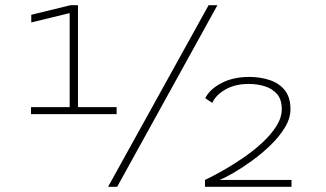

<svg xmlns="http://www.w3.org/2000/svg" viewBox="-20 -720 1255 740"><path d="M99.5 -280V-307H248.5V-669.5L100.5 -633.5V-663L252 -700H280.5V-307H429.5V-280ZM396.5 0 784 -700H818L431.5 0ZM770 0V-26.5Q799 -40 837.5 -61.8Q876 -83.5 916 -110.8Q956 -138 990 -169.2Q1024 -200.5 1045 -233.5Q1066 -266.5 1066 -299.5Q1066 -336.5 1047.8 -357.5Q1029.5 -378.5 1000.5 -387.5Q971.5 -396.5 939 -396.5Q886 -396.5 848.8 -375Q811.5 -353.5 798 -323.5L771 -341.5Q788 -376 833.5 -399.8Q879 -423.5 940 -423.5Q984 -423.5 1020.2 -411.2Q1056.5 -399 1078 -371.8Q1099.5 -344.5 1099.5 -299Q1099.5 -264 1077.8 -228.2Q1056 -192.5 1022 -159.8Q988 -127 950.2 -99.8Q912.5 -72.5 879 -53.2Q845.5 -34 826 -26.5H1103.5V0Z"/></svg>

Font: Trispace SemiExpanded Thin
Style: Regular
Weight: 100
Width: 6
Designer: Tyler Finck
Foundry: Etcetera Type Company
Version: Version 1.210; ttfautohint (v1.8.3)